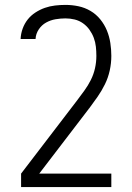

<svg xmlns="http://www.w3.org/2000/svg" viewBox="-20 -548 540 783"><path d="M434 215H66V160L294 -138Q309 -158 324 -178.5Q339 -199 350.5 -222Q362 -245 367.5 -270Q373 -295 373 -320Q373 -339 371 -357.5Q369 -376 362.5 -393.5Q356 -411 345 -426.5Q334 -442 318.5 -453Q303 -464 284.5 -468.5Q266 -473 247 -473Q227 -473 206.5 -469.5Q186 -466 168 -456Q150 -446 138 -428Q126 -410 125 -389H64Q65 -411 72.5 -431.5Q80 -452 93 -468.5Q106 -485 124.5 -497Q143 -509 163 -516Q183 -523 204.5 -525.5Q226 -528 247 -528Q274 -528 300 -522.5Q326 -517 349 -503.5Q372 -490 389 -469Q406 -448 416 -423.5Q426 -399 430 -372.5Q434 -346 434 -320Q434 -290 427.5 -260.5Q421 -231 408 -204.5Q395 -178 378 -153.5Q361 -129 343 -105H342V-104L140 160H434Z"/></svg>

Font: Iosevka Fixed SS04 Light
Style: Regular
Weight: 300
Monospace: yes
Designer: Belleve Invis
Foundry: Belleve Invis
Version: Version 32.5.0